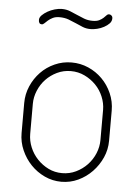

<svg xmlns="http://www.w3.org/2000/svg" viewBox="-51 -730 557 776"><g transform="rotate(5 227.5 -342.0)"><path d="M227 -478Q263 -478 295 -464Q327 -450 351.5 -425.5Q376 -401 390.5 -368Q405 -335 405 -298V-176Q405 -140 390.5 -107.5Q376 -75 351.5 -49.5Q327 -24 295 -9Q263 6 227 6Q191 6 159 -9Q127 -24 103 -49Q79 -74 64.5 -107Q50 -140 50 -176V-298Q50 -334 64 -366.5Q78 -399 102 -424Q126 -449 158.5 -463.5Q191 -478 227 -478ZM370 -298Q370 -325 359 -351.5Q348 -378 328.5 -398Q309 -418 283 -430.5Q257 -443 227 -443Q197 -443 171 -430.5Q145 -418 126 -398Q107 -378 96 -351.5Q85 -325 85 -298V-176Q85 -148 96 -121.5Q107 -95 126.5 -74.5Q146 -54 171.5 -41.5Q197 -29 227 -29Q257 -29 283 -41.5Q309 -54 328.5 -74.5Q348 -95 359 -121.5Q370 -148 370 -176ZM296 -653Q313 -653 323 -658Q333 -663 339.5 -669Q346 -675 350.5 -680Q355 -685 361 -685Q366 -685 370.5 -681Q375 -677 375 -670Q375 -658 366.5 -649Q358 -640 345 -633Q332 -626 317.5 -622.5Q303 -619 291 -619Q273 -619 258.5 -625Q244 -631 229.5 -637.5Q215 -644 199 -650Q183 -656 162 -656Q146 -656 135 -650.5Q124 -645 116.5 -638.5Q109 -632 103.5 -626.5Q98 -621 93 -621Q80 -621 80 -638Q80 -648 89 -657Q98 -666 111 -673.5Q124 -681 139.5 -685.5Q155 -690 169 -690Q187 -690 202 -684Q217 -678 231.5 -671.5Q246 -665 261.5 -659Q277 -653 296 -653Z"/></g></svg>

Font: AkaAcidDosis
Style: ExtraLight
Weight: 250
Designer: Edgar Tolentino, Pablo Impallari, Igino Marini, Aka-Acid
Foundry: Edgar Tolentino, Pablo Impallari, Igino Marini, Aka-Acid
Version: Version 1.007